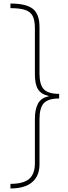

<svg xmlns="http://www.w3.org/2000/svg" viewBox="-20 -820 384 1084"><path d="M39 -800Q127 -800 165 -770.5Q203 -741 203 -667V-404Q203 -341 228 -315.5Q253 -290 314 -290V-264Q253 -264 228 -238Q203 -212 203 -147V108Q203 173 161.5 208.5Q120 244 39 244V218Q111 218 144 190.5Q177 163 177 102V-151Q177 -202 194.5 -235Q212 -268 255 -276V-278Q212 -288 194.5 -316Q177 -344 177 -400V-661Q177 -705 164.5 -729.5Q152 -754 122 -764Q92 -774 39 -774Z"/></svg>

Font: Noto Sans Tamil Condensed Thin
Style: Regular
Weight: 100
Width: 3
Designer: Jelle Bosma - Monotype Design Team
Foundry: Monotype Imaging Inc.
Version: Version 2.004; ttfautohint (v1.8.4.7-5d5b)